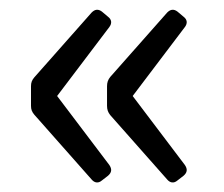

<svg xmlns="http://www.w3.org/2000/svg" viewBox="-20 -453 470 402"><path d="M51.8 -212.9 171.9 -77.1C177.7 -70.3 185.5 -68.4 193.4 -75.2L206.1 -85C213.9 -91.8 214.8 -98.6 209 -107.4L99.6 -252L209 -396.5C214.8 -404.3 213.9 -412.1 206.1 -418L193.4 -428.7C185.5 -434.6 178.7 -433.6 171.9 -426.8L51.8 -291C46.9 -285.2 44.9 -280.3 44.9 -272.5V-231.4C44.9 -223.6 46.9 -218.8 51.8 -212.9ZM210.9 -211.9 330.1 -77.1C335.9 -70.3 343.8 -68.4 351.6 -75.2L364.3 -85C372.1 -91.8 373 -98.6 367.2 -107.4L257.8 -252L367.2 -396.5C373 -404.3 372.1 -412.1 364.3 -418L351.6 -428.7C343.8 -434.6 336.9 -433.6 330.1 -426.8L210.9 -292C206.1 -286.1 204.1 -280.3 204.1 -272.5V-231.4C204.1 -223.6 206.1 -217.8 210.9 -211.9Z"/></svg>

Font: Ed Sans Neue
Style: Regular
Weight: 400
Designer: Stephen Hutchings
Version: Version 1.004;PS 001.004;hotconv 1.0.88;makeotf.lib2.5.64775